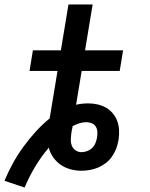

<svg xmlns="http://www.w3.org/2000/svg" viewBox="-50 -755 670 858"><path d="M60 83 -30 53Q-13 12 8 -26Q29 -64 54.5 -99Q80 -134 109 -166Q138 -198 172 -226L207 -438H82L97 -530H222L256 -735H364L330 -530H500L485 -438H315L290 -287Q303 -290 316.5 -291.5Q330 -293 344 -293Q365 -293 385.5 -288.5Q406 -284 423.5 -274Q441 -264 454 -248.5Q467 -233 474 -214Q481 -195 482 -173.5Q483 -152 480 -131Q480 -130 479.5 -129Q479 -128 479 -127Q476 -108 469 -90Q462 -72 450.5 -55.5Q439 -39 423 -26.5Q407 -14 389 -6.5Q371 1 352 4.5Q333 8 314 8Q289 8 265 1.5Q241 -5 221.5 -18.5Q202 -32 188 -51.5Q174 -71 168 -95Q134 -55 107 -10Q80 35 60 83ZM314 -75Q327 -75 340 -80Q353 -85 362.5 -94.5Q372 -104 377 -117Q382 -130 384 -142Q386 -155 385 -167.5Q384 -180 377.5 -190Q371 -200 359.5 -204.5Q348 -209 336 -209Q320 -209 304.5 -204Q289 -199 274 -191V-186Q272 -180 271 -173.5Q270 -167 269 -161Q267 -146 266.5 -131.5Q266 -117 271 -104Q276 -91 288 -83Q300 -75 314 -75Z"/></svg>

Font: Iosevka Slab SmBdExObl
Style: Regular
Weight: 600
Width: 7
Italic angle: -9°
Monospace: yes
Designer: Belleve Invis
Foundry: Belleve Invis
Version: Version 11.1.0; ttfautohint (v1.8.3)